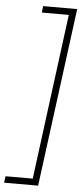

<svg xmlns="http://www.w3.org/2000/svg" viewBox="-81 -874 450 1028"><g transform="rotate(5 144.0 -360.0)"><path d="M165 120H-18L-13 85H133L249 -805H104L108 -840H291Z"/></g></svg>

Font: Tanohe Sans ExtraLight
Style: Italic
Weight: 200
Designer: Village Type and Design LLC & Cristiano Sobral
Foundry: Cooper Hewitt Smithsonian Design Museum
Version: Version 1.00;September 29, 2021;FontCreator 13.0.0.2655 64-b